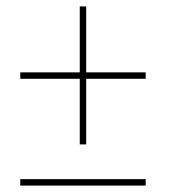

<svg xmlns="http://www.w3.org/2000/svg" viewBox="-20 -592 550 597"><path d="M228 -143V-347H43V-367H228V-572H248V-367H433V-347H248V-143ZM43 -15V-35H433V-15Z"/></svg>

Font: Noto Serif Display SemiCondensed Thin
Style: Italic
Weight: 100
Width: 4
Italic angle: -12°
Designer: Monotype Design Team
Foundry: Monotype Imaging Inc.
Version: Version 2.009